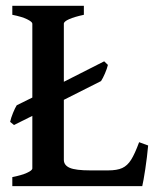

<svg xmlns="http://www.w3.org/2000/svg" viewBox="-20 -635 538 655"><path d="M22 0V-30.8Q53.7 -37.1 72 -45.4Q90.3 -53.7 90.3 -60.5V-239.7L27.8 -208.5L14.6 -219.2Q17.1 -231.9 24.4 -249.8Q31.7 -267.6 37.1 -275.9L90.3 -302.2V-554.2Q90.3 -560.5 72.5 -569.3Q54.7 -578.1 22 -584.5V-615.2H266.1V-584.5Q233.9 -577.6 215.8 -569.6Q197.8 -561.5 197.8 -554.2V-356L335.4 -425.8L348.1 -413.6Q345.2 -400.9 338.1 -384.5Q331.1 -368.2 324.7 -358.4L197.8 -294.4V-89.8Q197.8 -71.3 217.8 -62.5Q237.8 -53.7 288.6 -53.7H348.6Q379.4 -53.7 397 -61.8Q414.6 -69.8 427.2 -89.8Q439.9 -109.9 454.6 -149.9L485.4 -138.7Q481.9 -99.6 475.6 -57.9Q469.2 -16.1 465.3 0Z"/></svg>

Font: David Libre Medium
Style: Regular
Weight: 500
Version: Version 1.000